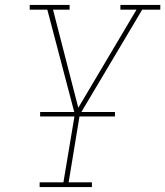

<svg xmlns="http://www.w3.org/2000/svg" viewBox="-20 -755 667 775"><path d="M140 0V-19H236L282 -294L171 -716H100V-735H261V-716H194L296 -320L531 -716H466V-735H627V-716H554L302 -292L257 -19H351V0ZM142 -285V-303H444V-285Z"/></svg>

Font: Iosevka Slab Thin Extended
Style: Italic
Weight: 100
Width: 7
Italic angle: -9°
Monospace: yes
Designer: Belleve Invis
Foundry: Belleve Invis
Version: Version 11.1.0; ttfautohint (v1.8.3)